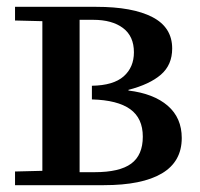

<svg xmlns="http://www.w3.org/2000/svg" viewBox="-20 -542 586 562"><path d="M104 -42V-480L24 -482V-522H262Q368 -522 426 -492Q484 -462 484 -400Q484 -352 451 -323.5Q418 -295 356 -279V-277Q430 -268 471 -232.5Q512 -197 512 -138Q512 -69 454 -34.5Q396 0 284 0H24V-40ZM257 -38Q330 -38 364 -63Q398 -88 398 -142Q398 -196 361 -222.5Q324 -249 249 -251V-291Q312 -292 342 -318.5Q372 -345 372 -389Q372 -436 340 -460Q308 -484 253 -484H213V-38Z"/></svg>

Font: Minipax
Style: Bold
Weight: 500
Designer: Raphaël Ronot, Igor Stepanchenko (Cyrillic)
Foundry: steppetype
Version: Version 1.002